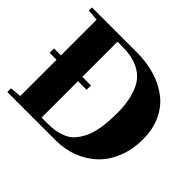

<svg xmlns="http://www.w3.org/2000/svg" viewBox="-151 -864 1064 1064"><g transform="rotate(45 381.0 -331.5)"><path d="M17.6 0V-29.3L84 -34.7V-319.3H29.8V-353.5H84V-633.3L17.6 -638.7V-663.1H367.7Q447.8 -663.1 514.6 -642.6Q581.5 -622.1 630.9 -583Q680.2 -543.9 707.5 -483.4Q734.9 -422.9 734.9 -346.7Q734.9 -267.1 708.7 -201.4Q682.6 -135.7 637 -91.8Q591.3 -47.9 529.5 -23.9Q467.8 0 397 0ZM252 -34.2H301.8Q334.5 -34.2 360.6 -38.8Q386.7 -43.5 414.1 -55.2Q441.4 -66.9 461.7 -89.6Q481.9 -112.3 498.3 -146Q514.6 -179.7 522.9 -231Q531.2 -282.2 531.2 -348.6Q531.2 -418.9 516.8 -470.7Q502.4 -522.5 480 -552.2Q457.5 -582 423.6 -599.9Q389.6 -617.7 356.9 -623.3Q324.2 -628.9 282.2 -628.9H252V-353.5H319.3V-319.3H252Z"/></g></svg>

Font: Elstob Grade
Style: Regular
Weight: 400
Designer: Peter S. Baker
Version: Version 1.015